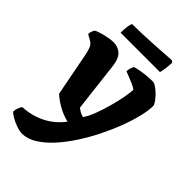

<svg xmlns="http://www.w3.org/2000/svg" viewBox="-267 -746 1038 1038"><g transform="rotate(45 252.0 -227.0)"><path d="M113 200Q94 200 68.5 191Q43 182 22.5 170Q2 158 -5 149Q-5 133 1 118.5Q7 104 13 97Q82 94 141 64.5Q200 35 241 -20Q197 -31 159.5 -53Q122 -75 102 -95L54 -344Q50 -366 42.5 -386Q35 -406 17 -416L-15 -434Q-15 -445 -11 -455.5Q-7 -466 -3 -472Q7 -478 28.5 -484.5Q50 -491 74 -495.5Q98 -500 114 -500Q149 -500 172.5 -478Q196 -456 202 -403L235 -122Q242 -115 255.5 -107Q269 -99 283 -97Q300 -121 315.5 -161.5Q331 -202 343.5 -247.5Q356 -293 363.5 -332.5Q371 -372 371 -394Q359 -403 339.5 -411.5Q320 -420 302 -427Q284 -434 274 -438Q274 -453 278.5 -465Q283 -477 287 -483Q302 -488 325.5 -492Q349 -496 372.5 -498Q396 -500 411 -500Q424 -500 440.5 -489Q457 -478 472.5 -462Q488 -446 498.5 -431Q509 -416 509 -407Q509 -373 497 -323.5Q485 -274 463.5 -217Q442 -160 413 -102Q384 -44 348.5 10.5Q313 65 274 107.5Q235 150 194 175Q153 200 113 200ZM104 -563Q104 -595 107.5 -614.5Q111 -634 115 -640Q147 -640 189.5 -641.5Q232 -643 275.5 -645.5Q319 -648 354.5 -650.5Q390 -653 406 -654L416 -645Q415 -618 411.5 -594.5Q408 -571 405 -563Z"/></g></svg>

Font: Texturina 72pt Black
Style: Regular
Weight: 900
Designer: Guillermo Torres Carreño
Foundry: Omnibus-Type
Version: Version 1.002; ttfautohint (v1.8.3)